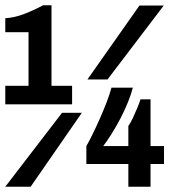

<svg xmlns="http://www.w3.org/2000/svg" viewBox="-20 -707 641 727"><path d="M0 -312V-382H88V-585H0V-638Q35 -640 72.5 -654.5Q110 -669 143 -687H175V-382H253V-312ZM311 -406 508 -686H600L387 -406ZM0 0 215 -280H290L96 0ZM466 0V-86H307V-154Q316 -169 329.5 -196.5Q343 -224 357.5 -256.5Q372 -289 384 -320.5Q396 -352 402 -375H483Q477 -351 464.5 -320Q452 -289 435.5 -257.5Q419 -226 401.5 -198.5Q384 -171 371 -154H466V-230Q474 -241 483 -260Q492 -279 500 -298.5Q508 -318 512 -331H550V-154H601V-86H550V0Z"/></svg>

Font: Chivo Mono
Style: Bold
Weight: 700
Monospace: yes
Designer: Hector Gatti
Foundry: Omnibus-Type
Version: Version 1.008; ttfautohint (v1.8.4.7-5d5b)